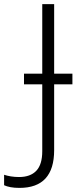

<svg xmlns="http://www.w3.org/2000/svg" viewBox="-107 -734 379 936"><path d="M-12 182Q-37 182 -55.5 178.5Q-74 175 -87 169V118Q-72 123 -53.5 126Q-35 129 -14 129Q41 129 70 98.5Q99 68 99 3V-323H10V-375H99V-714H157V-375H246V-323H157V-2Q157 182 -12 182Z"/></svg>

Font: Noto Sans Light
Style: Regular
Weight: 300
Designer: Monotype Design Team
Foundry: Monotype Imaging Inc.
Version: Version 2.007